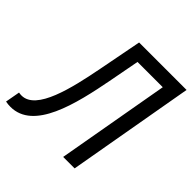

<svg xmlns="http://www.w3.org/2000/svg" viewBox="-212 -836 989 989"><g transform="rotate(45 282.5 -341.5)"><path d="M10.3 9.8C179.2 9.8 237.3 -234.9 279.3 -456.5C291 -520 300.3 -569.3 309.6 -616.7H493.7L384.8 0H468.3L590.3 -693.4H244.6C231.4 -623 217.3 -552.7 199.2 -458C165 -281.2 117.2 -71.8 9.3 -71.8C2.9 -71.8 -3.4 -72.3 -10.3 -73.7L-24.9 6.3C-12.7 8.8 -1 9.8 10.3 9.8Z"/></g></svg>

Font: Cascadia Code PL SemiLight
Style: Italic
Weight: 350
Italic angle: -10°
Monospace: yes
Designer: Aaron Bell
Foundry: Saja Typeworks
Version: Version 2404.023